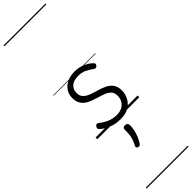

<svg xmlns="http://www.w3.org/2000/svg" viewBox="-538 -1033 1556 1556"><g transform="rotate(-45 240.5 -255.0)"><path d="M249 19Q203 19 167 7.5Q131 -4 105 -20.5Q79 -37 67 -50Q60 -58 61.5 -65.5Q63 -73 70 -83Q78 -91 85.5 -91.5Q93 -92 101 -85Q133 -59 170 -43Q207 -27 252 -27Q287 -27 312.5 -40.5Q338 -54 352 -78Q366 -102 366 -133Q366 -169 346 -188.5Q326 -208 295 -219Q264 -230 229.5 -240Q195 -250 163.5 -265Q132 -280 112 -307Q92 -334 92 -380Q92 -420 112 -451Q132 -482 169 -500.5Q206 -519 256 -519Q293 -519 324 -509.5Q355 -500 378.5 -485Q402 -470 417 -454Q424 -446 422 -439Q420 -432 413 -424Q407 -417 398.5 -417Q390 -417 382 -423Q350 -447 321 -460Q292 -473 253 -473Q201 -473 173.5 -449Q146 -425 146 -385Q146 -350 165.5 -330Q185 -310 216.5 -298.5Q248 -287 283.5 -277Q319 -267 350 -252Q381 -237 401 -210.5Q421 -184 421 -138Q421 -100 402.5 -63.5Q384 -27 346.5 -4Q309 19 249 19ZM187 278Q176 274 175 267.5Q174 261 180 248Q193 223 200 203Q207 183 209.5 160Q212 137 212 102Q212 91 218 84.5Q224 78 238 78Q253 78 260.5 86Q268 94 268 106Q268 133 262 161Q256 189 245 215.5Q234 242 219 266Q212 276 205 279.5Q198 283 187 278ZM0 555H481V565H0ZM0 -20H481V0H0ZM0 -505H481V-500H0ZM0 -1075H481V-1065H0Z"/></g></svg>

Font: Playwrite AR Guides
Style: Regular
Weight: 400
Designer: Veronika Burian, José Scaglione
Foundry: TypeTogether
Version: Version 1.003